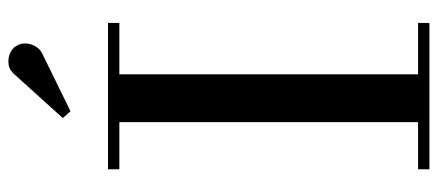

<svg xmlns="http://www.w3.org/2000/svg" viewBox="-307 -715 1022 448"><g transform="rotate(-90 204.0 -491.0)"><path d="M33 0V-26.5H143V-723.5H33V-750H374.5V-723.5H254.5V-26.5H374.5V0ZM168.5 -837.5 152.5 -855.5 251.5 -965Q263 -979.5 277 -981.8Q291 -984 303.2 -978.8Q315.5 -973.5 321 -963.5Q327.5 -953.5 326.5 -940.5Q325.5 -927.5 318.5 -917Q311.5 -906.5 299 -901.5Z"/></g></svg>

Font: Bodoni Moda SC 9pt Medium
Style: Regular
Weight: 500
Designer: Owen Earl
Foundry: indestructible type
Version: Version 2.005